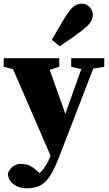

<svg xmlns="http://www.w3.org/2000/svg" viewBox="-30 -804 593 1046"><path d="M355 -593 295 -552 252 -587 294 -659Q338 -736 361.5 -760Q385 -784 415 -784Q439 -784 457.5 -766.5Q476 -749 476 -721Q476 -694 450 -667Q424 -640 355 -593ZM538 -487V-440L478 -430L289 59Q255 147 218.5 184.5Q182 222 114 222Q73 222 43 199Q13 176 13 140Q36 89 83 89Q108 89 126.5 96Q145 103 172 127L186 139Q224 103 244 47L245 43L41 -427L-10 -440V-487H293V-441L241 -423L326 -184L413 -428L358 -440V-487Z"/></svg>

Font: TypoPRO Source Serif Pro
Style: Regular
Weight: 900
Designer: Frank Grießhammer
Foundry: Adobe Systems Incorporated
Version: Version 1.017;PS 1.0;hotconv 1.0.79;makeotf.lib2.5.61930